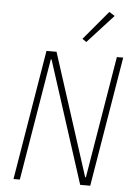

<svg xmlns="http://www.w3.org/2000/svg" viewBox="-61 -981 723 1027"><g transform="rotate(5 300.0 -467.5)"><path d="M198 -655H194L85 0H51L167 -698H221L432 -43H436L545 -698H579L463 0H409ZM375 -764 353 -779 484 -935 514 -916Z"/></g></svg>

Font: IBM Plex Mono ExtraLight
Style: Italic
Weight: 200
Italic angle: -9°
Monospace: yes
Designer: Mike Abbink, Paul van der Laan, Pieter van Rosmalen
Foundry: Bold Monday
Version: Version 2.3